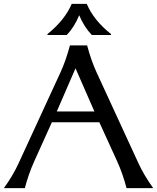

<svg xmlns="http://www.w3.org/2000/svg" viewBox="-20 -972 811 992"><path d="M350.6 -952.1H428.2Q464.4 -866.7 553.7 -795.9V-791H454.6Q415.5 -831.1 389.2 -893.1Q362.8 -829.6 324.2 -791H225.1V-795.9Q314.5 -867.7 350.6 -952.1ZM0 0Q45.9 -63 75.2 -126.5L292.5 -598.1Q320.8 -659.7 341.3 -737.3H430.2Q450.7 -659.7 479 -598.1L696.3 -126.5Q724.6 -65.4 771.5 0H633.8Q613.3 -77.6 585 -139.2L493.2 -340.3H248L157.2 -139.2Q127 -72.3 108.4 0ZM273.4 -396H467.8L370.1 -619.1Z"/></svg>

Font: Classica
Style: Book
Weight: 400
Version: Version 1.001